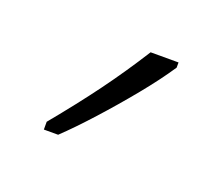

<svg xmlns="http://www.w3.org/2000/svg" viewBox="-46 -875 321 278"><g transform="rotate(20 115.0 -736.0)"><path d="M190 -807Q174 -783 151.5 -755.5Q129 -728 105 -701.5Q81 -675 62 -657H40V-669Q73 -709 98 -743Q123 -777 147 -815H190Z"/></g></svg>

Font: Noto Sans Tamil UI ExtraCondensed ExtraLight
Style: Regular
Weight: 200
Width: 2
Designer: Jelle Bosma - Monotype Design Team
Foundry: Monotype Imaging Inc.
Version: Version 2.004; ttfautohint (v1.8.4.7-5d5b)